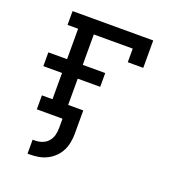

<svg xmlns="http://www.w3.org/2000/svg" viewBox="-135 -626 869 955"><g transform="rotate(20 300.0 -148.5)"><path d="M118 223V149H129Q149 149 167.5 142.5Q186 136 199 121.5Q212 107 217 88Q222 69 222 50V0H86V-74H142V-213H43V-286H142V-447H86V-520H513V-375H431V-447H225V-286H344V-213H225V-74H305V50Q305 73 300.5 96.5Q296 120 285.5 140.5Q275 161 258 177.5Q241 194 220 204.5Q199 215 176 219Q153 223 129 223Z"/></g></svg>

Font: Iosevka Plex Etoile
Style: Regular
Weight: 400
Designer: Belleve Invis
Foundry: Belleve Invis
Version: Version 25.1.1; ttfautohint (v1.8.4)